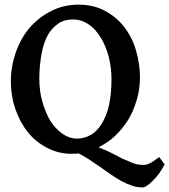

<svg xmlns="http://www.w3.org/2000/svg" viewBox="-20 -650 732 830"><path d="M461.9 -307.1Q461.9 -357.9 450.2 -403.8Q437 -452.6 416 -486.8Q392.1 -525.9 362.8 -544.9Q332 -565.9 294.9 -565.9Q257.8 -565.9 232.9 -548.8Q204.1 -528.8 187 -499Q168.9 -465.8 160.2 -419.9Q150.4 -368.2 149.9 -313Q149.9 -255.9 163.1 -210Q177.2 -161.1 198.2 -127Q219.2 -93.8 250 -71.8Q279.8 -50.8 313 -50.8Q343.8 -50.8 373 -66.9Q398.9 -82 419.9 -115.2Q440.9 -149.4 451.2 -194.8Q461.9 -245.1 461.9 -307.1ZM691.9 61Q675.8 88.9 667 101.1Q654.8 117.2 640.1 131.8Q626 146 615 153.1Q604 160.2 597.2 160.2Q572.3 160.2 550.8 152.8Q527.8 145 504.9 132.8Q481 119.6 459 104L413.1 71.8L366.2 40Q348.1 27.8 319.8 13.2Q314.9 14.2 306.2 14.2Q304.2 14.2 299.1 14.6Q293.9 15.1 292 15.1Q232.9 15.1 183.1 -11.2Q133.8 -36.6 99.1 -80.1Q65.9 -122.1 45.9 -180.2Q26.9 -236.3 26.9 -299.1Q26.9 -361.8 48.8 -424.8Q70.8 -486.8 108.9 -530.8Q147.9 -575.7 201.9 -602.8Q255.9 -629.9 319.8 -629.9Q384.3 -629.9 434.1 -603Q484.9 -575.2 517.1 -533.2Q552.2 -487.3 567.9 -432.1Q585 -373 585 -315.9Q585 -265.1 571.8 -220.2Q557.6 -171.4 535.2 -133.8Q510.3 -93.8 478 -63Q447.3 -34.2 405.8 -13.2Q441.9 1 459 9.8L507.8 35.2Q520 41 555.2 55.2Q575.2 63 600.1 63Q607.9 63 611.8 62Q612.8 62 625 57.1Q633.8 53.2 643.1 46.9L668 28.8Z"/></svg>

Font: Gentium Basic
Style: Bold
Weight: 700
Designer: J. Victor Gaultney and Annie Olsen
Foundry: SIL International
Version: Version 1.100